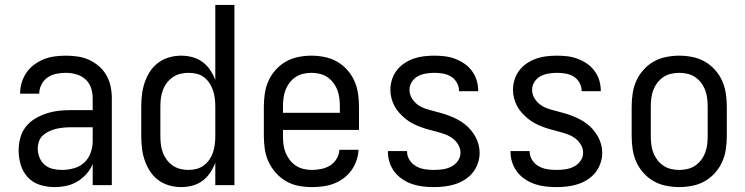

<svg xmlns="http://www.w3.org/2000/svg" viewBox="-20 -755 3040 783"><path d="M202 8Q172 8 143 -1Q114 -10 93.5 -32Q73 -54 64.5 -83Q56 -112 56 -141Q56 -167 62.5 -192Q69 -217 84.5 -237Q100 -257 122 -270.5Q144 -284 168.5 -292Q193 -300 218 -303Q243 -306 269 -306H358V-355Q358 -376 351 -397Q344 -418 328 -432Q312 -446 291 -452Q270 -458 249 -458Q229 -458 209.5 -454Q190 -450 174 -439Q158 -428 149 -410Q140 -392 140 -373Q140 -373 140 -373Q140 -373 140 -373Q140 -373 140 -373Q140 -373 140 -373Q140 -373 140 -373Q140 -373 140 -373H62Q62 -373 62 -373Q62 -373 62 -373Q62 -396 68.5 -418Q75 -440 88 -459Q101 -478 119.5 -491.5Q138 -505 159 -513.5Q180 -522 203 -525Q226 -528 249 -528Q273 -528 297 -524.5Q321 -521 343 -511Q365 -501 383.5 -485Q402 -469 414 -448Q426 -427 431 -403Q436 -379 436 -355V0H358V-86Q349 -64 332.5 -45.5Q316 -27 295 -14.5Q274 -2 250 3Q226 8 202 8ZM232 -62Q256 -62 280.5 -68.5Q305 -75 323 -91.5Q341 -108 349.5 -131.5Q358 -155 358 -180V-236H269Q254 -236 238.5 -234.5Q223 -233 208.5 -229.5Q194 -226 180 -219.5Q166 -213 155 -203Q144 -193 139 -178.5Q134 -164 134 -149Q134 -131 141 -113Q148 -95 162 -83Q176 -71 194.5 -66.5Q213 -62 232 -62Z M719 8Q694 8 669.5 1Q645 -6 625 -21Q605 -36 591.5 -57Q578 -78 570 -101.5Q562 -125 559 -150Q556 -175 556 -200V-320Q556 -345 559 -370Q562 -395 570 -418.5Q578 -442 591.5 -463Q605 -484 625 -499Q645 -514 669.5 -521Q694 -528 719 -528Q742 -528 764.5 -522Q787 -516 805.5 -502.5Q824 -489 837 -469.5Q850 -450 858 -429V-735H936V0H858V-91Q850 -70 837 -50.5Q824 -31 805.5 -17.5Q787 -4 764.5 2Q742 8 719 8ZM749 -62Q766 -62 782.5 -66.5Q799 -71 812 -81Q825 -91 834.5 -105Q844 -119 849 -134.5Q854 -150 856 -166.5Q858 -183 858 -200V-320Q858 -337 856 -353.5Q854 -370 849 -385.5Q844 -401 834.5 -415.5Q825 -430 812 -440Q799 -450 782.5 -454Q766 -458 749 -458Q732 -458 715.5 -454Q699 -450 685 -440.5Q671 -431 660.5 -417Q650 -403 644 -387Q638 -371 636 -354Q634 -337 634 -320V-200Q634 -183 636 -166Q638 -149 644 -133Q650 -117 660.5 -103Q671 -89 685 -79.5Q699 -70 715.5 -66Q732 -62 749 -62Q749 -62 749 -62Q749 -62 749 -62Z M1252 8Q1225 8 1198 3Q1171 -2 1147.5 -15.5Q1124 -29 1105.5 -49.5Q1087 -70 1075.5 -94.5Q1064 -119 1060 -146Q1056 -173 1056 -200V-320Q1056 -347 1060 -374Q1064 -401 1075 -425.5Q1086 -450 1104.5 -470.5Q1123 -491 1146 -504Q1169 -517 1196 -522.5Q1223 -528 1250 -528Q1277 -528 1304 -522.5Q1331 -517 1354 -504Q1377 -491 1395.5 -470.5Q1414 -450 1425 -425.5Q1436 -401 1440 -374Q1444 -347 1444 -320V-225H1134V-200Q1134 -183 1136 -166Q1138 -149 1144.5 -133Q1151 -117 1161.5 -103Q1172 -89 1186.5 -79.5Q1201 -70 1218 -66Q1235 -62 1252 -62Q1271 -62 1290.5 -66Q1310 -70 1326 -80Q1342 -90 1352.5 -107Q1363 -124 1364 -144H1442Q1441 -121 1433.5 -99.5Q1426 -78 1412.5 -59.5Q1399 -41 1380.5 -27.5Q1362 -14 1341 -6Q1320 2 1297 5Q1274 8 1252 8ZM1366 -295V-320Q1366 -337 1364 -354Q1362 -371 1356 -387Q1350 -403 1339.5 -417Q1329 -431 1315 -440.5Q1301 -450 1284 -454Q1267 -458 1250 -458Q1233 -458 1216 -454Q1199 -450 1185 -440.5Q1171 -431 1160.5 -417Q1150 -403 1144 -387Q1138 -371 1136 -354Q1134 -337 1134 -320V-295Z M1749 8Q1727 8 1705 5.5Q1683 3 1662 -4Q1641 -11 1622 -23.5Q1603 -36 1589.5 -53.5Q1576 -71 1569 -92Q1562 -113 1562 -135Q1562 -136 1562 -137Q1562 -138 1562 -139H1640Q1640 -138 1640 -137.5Q1640 -137 1640 -137Q1640 -118 1650.5 -102Q1661 -86 1677 -77Q1693 -68 1711.5 -65Q1730 -62 1749 -62Q1767 -62 1785 -64.5Q1803 -67 1819.5 -75Q1836 -83 1847 -98.5Q1858 -114 1858 -132Q1858 -149 1849 -164.5Q1840 -180 1826 -190.5Q1812 -201 1795.5 -207Q1779 -213 1762 -217.5Q1745 -222 1728.5 -226.5Q1712 -231 1695.5 -237Q1679 -243 1663.5 -251Q1648 -259 1634.5 -270Q1621 -281 1609 -294Q1597 -307 1589 -322Q1581 -337 1576.5 -354Q1572 -371 1572 -389Q1572 -410 1578.5 -430.5Q1585 -451 1598 -468Q1611 -485 1629 -497Q1647 -509 1667 -516Q1687 -523 1708.5 -525.5Q1730 -528 1751 -528Q1773 -528 1794 -525.5Q1815 -523 1835 -515.5Q1855 -508 1873 -496Q1891 -484 1904 -466.5Q1917 -449 1923.5 -428.5Q1930 -408 1930 -387Q1930 -386 1930 -385Q1930 -384 1930 -383H1852Q1852 -384 1852 -384.5Q1852 -385 1852 -385Q1852 -402 1843 -418Q1834 -434 1819 -443Q1804 -452 1786.5 -455Q1769 -458 1751 -458Q1734 -458 1716.5 -455Q1699 -452 1684 -444Q1669 -436 1659.5 -421Q1650 -406 1650 -389Q1650 -371 1659 -355.5Q1668 -340 1681.5 -329.5Q1695 -319 1712 -313Q1729 -307 1745.5 -303Q1762 -299 1779 -294Q1796 -289 1812 -283Q1828 -277 1843.5 -269Q1859 -261 1873 -250.5Q1887 -240 1898.5 -226.5Q1910 -213 1918.5 -198Q1927 -183 1931.5 -166Q1936 -149 1936 -131Q1936 -110 1928.5 -88.5Q1921 -67 1907.5 -50.5Q1894 -34 1875 -22Q1856 -10 1835 -3.5Q1814 3 1792.5 5.5Q1771 8 1749 8Z M2249 8Q2227 8 2205 5.5Q2183 3 2162 -4Q2141 -11 2122 -23.5Q2103 -36 2089.5 -53.5Q2076 -71 2069 -92Q2062 -113 2062 -135Q2062 -136 2062 -137Q2062 -138 2062 -139H2140Q2140 -138 2140 -137.5Q2140 -137 2140 -137Q2140 -118 2150.5 -102Q2161 -86 2177 -77Q2193 -68 2211.5 -65Q2230 -62 2249 -62Q2267 -62 2285 -64.5Q2303 -67 2319.5 -75Q2336 -83 2347 -98.5Q2358 -114 2358 -132Q2358 -149 2349 -164.5Q2340 -180 2326 -190.5Q2312 -201 2295.5 -207Q2279 -213 2262 -217.5Q2245 -222 2228.5 -226.5Q2212 -231 2195.5 -237Q2179 -243 2163.5 -251Q2148 -259 2134.5 -270Q2121 -281 2109 -294Q2097 -307 2089 -322Q2081 -337 2076.5 -354Q2072 -371 2072 -389Q2072 -410 2078.5 -430.5Q2085 -451 2098 -468Q2111 -485 2129 -497Q2147 -509 2167 -516Q2187 -523 2208.5 -525.5Q2230 -528 2251 -528Q2273 -528 2294 -525.5Q2315 -523 2335 -515.5Q2355 -508 2373 -496Q2391 -484 2404 -466.5Q2417 -449 2423.5 -428.5Q2430 -408 2430 -387Q2430 -386 2430 -385Q2430 -384 2430 -383H2352Q2352 -384 2352 -384.5Q2352 -385 2352 -385Q2352 -402 2343 -418Q2334 -434 2319 -443Q2304 -452 2286.5 -455Q2269 -458 2251 -458Q2234 -458 2216.5 -455Q2199 -452 2184 -444Q2169 -436 2159.5 -421Q2150 -406 2150 -389Q2150 -371 2159 -355.5Q2168 -340 2181.5 -329.5Q2195 -319 2212 -313Q2229 -307 2245.5 -303Q2262 -299 2279 -294Q2296 -289 2312 -283Q2328 -277 2343.5 -269Q2359 -261 2373 -250.5Q2387 -240 2398.5 -226.5Q2410 -213 2418.5 -198Q2427 -183 2431.5 -166Q2436 -149 2436 -131Q2436 -110 2428.5 -88.5Q2421 -67 2407.5 -50.5Q2394 -34 2375 -22Q2356 -10 2335 -3.5Q2314 3 2292.5 5.5Q2271 8 2249 8Z M2750 8Q2723 8 2696 2.5Q2669 -3 2646 -16Q2623 -29 2604.5 -49.5Q2586 -70 2575 -94.5Q2564 -119 2560 -146Q2556 -173 2556 -200V-320Q2556 -347 2560 -374Q2564 -401 2575 -425.5Q2586 -450 2604.5 -470.5Q2623 -491 2646 -504Q2669 -517 2696 -522.5Q2723 -528 2750 -528Q2777 -528 2804 -522.5Q2831 -517 2854 -504Q2877 -491 2895.5 -470.5Q2914 -450 2925 -425.5Q2936 -401 2940 -374Q2944 -347 2944 -320V-200Q2944 -173 2940 -146Q2936 -119 2925 -94.5Q2914 -70 2895.5 -49.5Q2877 -29 2854 -16Q2831 -3 2804 2.5Q2777 8 2750 8ZM2750 -62Q2767 -62 2784 -66Q2801 -70 2815 -79.5Q2829 -89 2839.5 -103Q2850 -117 2856 -133Q2862 -149 2864 -166Q2866 -183 2866 -200V-320Q2866 -337 2864 -354Q2862 -371 2856 -387Q2850 -403 2839.5 -417Q2829 -431 2815 -440.5Q2801 -450 2784 -454Q2767 -458 2750 -458Q2733 -458 2716 -454Q2699 -450 2685 -440.5Q2671 -431 2660.5 -417Q2650 -403 2644 -387Q2638 -371 2636 -354Q2634 -337 2634 -320V-200Q2634 -183 2636 -166Q2638 -149 2644 -133Q2650 -117 2660.5 -103Q2671 -89 2685 -79.5Q2699 -70 2716 -66Q2733 -62 2750 -62Z"/></svg>

Font: Iosevka SS04
Style: Regular
Weight: 400
Monospace: yes
Designer: Belleve Invis
Foundry: Belleve Invis
Version: Version 19.0.0; ttfautohint (v1.8.4)